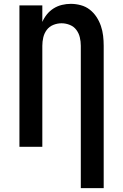

<svg xmlns="http://www.w3.org/2000/svg" viewBox="-20 -763 640 998"><path d="M400 215V-525Q400 -547 395 -568.5Q390 -590 377 -607.5Q364 -625 343 -633.5Q322 -642 300 -642Q278 -642 257 -633.5Q236 -625 223 -607.5Q210 -590 205 -568.5Q200 -547 200 -525V0H81V-735H200V-649Q209 -670 224 -688.5Q239 -707 259 -719.5Q279 -732 302 -737.5Q325 -743 348 -743Q374 -743 400 -736Q426 -729 446.5 -713Q467 -697 481.5 -675Q496 -653 504.5 -628Q513 -603 516 -577Q519 -551 519 -525V215Z"/></svg>

Font: Iosevka Aile
Style: Bold
Weight: 700
Designer: Belleve Invis
Foundry: Belleve Invis
Version: Version 28.0.1; ttfautohint (v1.8.4)